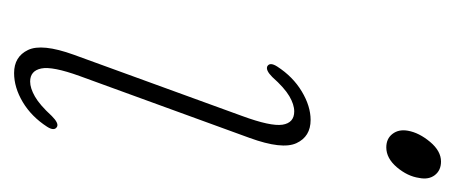

<svg xmlns="http://www.w3.org/2000/svg" viewBox="-220 -464 692 293"><g transform="rotate(90 126.5 -318.0)"><path d="M205.5 -561Q192 -561 184.8 -570.5Q177.5 -580 180 -594Q183 -611 197 -627.8Q211 -644.5 227 -644.5Q240.5 -644.5 247.8 -635Q255 -625.5 252 -611Q249.5 -593.5 235.8 -577.2Q222 -561 205.5 -561ZM96.5 -93Q81.5 -51.5 85 -34.5Q88.5 -17.5 105 -17.5Q115 -17.5 127.8 -24.8Q140.5 -32 157.5 -50.5Q168.5 -61.5 174 -58.5Q181 -54.5 174 -43.5Q158.5 -19.5 136.2 -6.2Q114 7 92 7Q67 7 56.8 -14.2Q46.5 -35.5 64 -84L157.5 -341Q173.5 -384.5 170.8 -402.5Q168 -420.5 150.5 -420.5Q140 -420.5 127.2 -413Q114.5 -405.5 98 -387Q87.5 -376.5 81.5 -379.5Q75 -383.5 82 -394.5Q97.5 -418.5 120 -432Q142.5 -445.5 163.5 -445.5Q189 -445.5 199 -423.8Q209 -402 191 -352.5Z"/></g></svg>

Font: Fraunces 72pt Soft Thin
Style: Italic
Weight: 100
Italic angle: -16°
Version: Version 1.000;[0bf87f6ff]